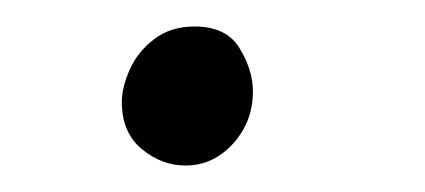

<svg xmlns="http://www.w3.org/2000/svg" viewBox="-20 -392 321 145"><path d="M120 -267Q102 -267 87 -279.5Q72 -292 72 -315Q72 -326 78 -339.5Q84 -353 96.5 -362.5Q109 -372 127 -372Q151 -372 161 -355.5Q171 -339 171 -323Q171 -300 156 -283.5Q141 -267 120 -267Z"/></svg>

Font: Playpen Sans Light
Style: Regular
Weight: 300
Designer: Laura Meseguer, Veronika Burian, José Scaglione
Foundry: TypeTogether
Version: Version 1.001